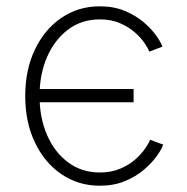

<svg xmlns="http://www.w3.org/2000/svg" viewBox="-20 -573 587 602"><path d="M293 9.3Q225.6 9.3 172.6 -26.9Q119.6 -63 89.4 -126.5Q59.1 -189.9 59.1 -272Q59.1 -354 89.4 -417.5Q119.6 -481 172.6 -517.1Q225.6 -553.2 293 -553.2Q336.4 -553.2 370.6 -539.1Q404.8 -524.9 429.4 -504.2Q454.1 -483.4 469.2 -462.2Q484.4 -440.9 489.3 -426.8L448.2 -411.1Q444.8 -420.4 433.6 -437.3Q422.4 -454.1 403.1 -471.2Q383.8 -488.3 356.4 -500.2Q329.1 -512.2 293 -512.2Q236.3 -512.2 193.8 -480.5Q151.4 -448.7 127.7 -394.5Q104 -340.3 104 -272Q104 -203.6 127.7 -149.4Q151.4 -95.2 193.8 -63.7Q236.3 -32.2 293 -32.2Q329.1 -32.2 357.2 -44.2Q385.3 -56.2 404.8 -73.7Q424.3 -91.3 435.8 -108.4Q447.3 -125.5 450.7 -134.8L491.7 -119.6Q486.8 -105 471.4 -83.5Q456.1 -62 431.2 -40.8Q406.2 -19.5 371.6 -5.1Q336.9 9.3 293 9.3ZM94.2 -252.4V-293.9H398.9V-252.4Z"/></svg>

Font: Inter ExtraLight
Style: Regular
Weight: 250
Designer: Rasmus Andersson
Foundry: rsms
Version: Version 4.001;git-66647c0bb